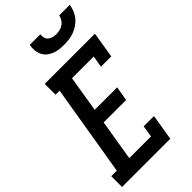

<svg xmlns="http://www.w3.org/2000/svg" viewBox="-302 -1030 1106 1106"><g transform="rotate(-45 250.5 -477.5)"><path d="M-14 0V-88H31L124 -647H91V-735H500L474 -576H390L402 -647H225L189 -426H372L357 -338H174L133 -88H310L321 -159H405L379 0ZM329 -815Q309 -815 289 -817.5Q269 -820 251 -827.5Q233 -835 218.5 -847.5Q204 -860 196 -877.5Q188 -895 186.5 -915Q185 -935 189 -955H275Q273 -941 276.5 -927.5Q280 -914 290 -905.5Q300 -897 313.5 -893.5Q327 -890 341 -890Q356 -890 370.5 -893.5Q385 -897 397.5 -905.5Q410 -914 418 -927.5Q426 -941 429 -955H515Q512 -934 504 -914Q496 -894 482 -877Q468 -860 449.5 -847.5Q431 -835 411 -827.5Q391 -820 370 -817.5Q349 -815 329 -815Z"/></g></svg>

Font: Iosevka Curly Slab SmBdObl
Style: Regular
Weight: 600
Italic angle: -9°
Monospace: yes
Designer: Belleve Invis
Foundry: Belleve Invis
Version: Version 11.0.0; ttfautohint (v1.8.3)